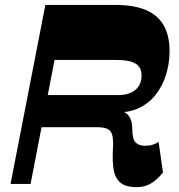

<svg xmlns="http://www.w3.org/2000/svg" viewBox="-20 -750 732 783"><path d="M537.5 13.2Q492.5 13.2 470.8 -5.4Q449 -24 443.5 -58.1Q438 -92.3 440.3 -137.8Q442.8 -176 438.5 -196.1Q434.3 -216.3 419.3 -223.8Q404.3 -231.3 374 -231.3H133.7L160 -362.2H460.7Q505.2 -362.2 530.9 -382.5Q556.5 -402.8 557.3 -440.8Q557.8 -462.8 547.8 -477Q537.8 -491.3 515 -498.4Q492.2 -505.5 454.5 -505.5H202.5L104.7 0H23L165 -730H448.7Q527 -730 576 -708.6Q625 -687.2 648.4 -645.1Q671.7 -603 671.5 -540.8Q671.5 -490.8 656.6 -443.5Q641.7 -396.3 611.9 -360Q582 -323.8 537 -305.3Q492 -286.8 430.8 -294.3L437 -304Q484.5 -300.8 502 -281.5Q519.5 -262.2 519.7 -220.7Q519.5 -184.5 532.4 -170Q545.2 -155.5 571.3 -155.5Q589.3 -155.5 603.1 -160Q617 -164.5 626.7 -171.5L644.7 -46.7Q621 -16.7 595.5 -1.8Q570 13.2 537.5 13.2Z"/></svg>

Font: Savate ExtraLight
Style: Italic
Weight: 200
Italic angle: -11°
Designer: Max Esnée
Foundry: Plomb Type
Version: Version 2.000